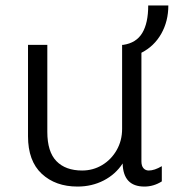

<svg xmlns="http://www.w3.org/2000/svg" viewBox="-20 -676 658 706"><path d="M527 -49Q548 -49 575 -65V-9Q545 10 511 10Q433 10 431 -75Q405 -35 361.5 -12.5Q318 10 265 10Q184 10 133.5 -37Q83 -84 83 -175V-511H154V-191Q154 -118 187.5 -83.5Q221 -49 282 -49Q322 -49 355.5 -69Q389 -89 409 -124Q429 -159 429 -202V-511H433Q481 -518 503 -554.5Q525 -591 525 -656H599Q599 -598 573 -552Q547 -506 500 -482V-83Q500 -66 507.5 -57.5Q515 -49 527 -49Z"/></svg>

Font: Chivo Light
Style: Regular
Weight: 300
Designer: Hector Gatti
Foundry: Omnibus-Type
Version: Version 1.007